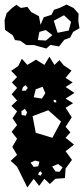

<svg xmlns="http://www.w3.org/2000/svg" viewBox="-20 -795 369 843"><path d="M55 -63 27 -89 55 -115 34 -150 55 -186 31 -216 55 -246 35 -276 55 -306 30 -330 55 -354 31 -381 55 -409 32 -433 55 -457 29 -484 60 -505 76 -537 100 -510 138 -533 175 -510 197 -546 219 -510 241 -531 260 -508 294 -485 268 -453 299 -433 268 -413 307 -387 268 -362 301 -342 268 -322 295 -280 268 -238 289 -214 268 -190 305 -160 268 -131 296 -93 268 -55 265 -13 223 -10 199 13 175 -10 152 21 128 -10 100 28ZM92 -421 81 -413 76 -397H93L102 -409ZM167 -414 137 -403 128 -368 164 -362 179 -386ZM222 -357 214 -355 218 -346 227 -345V-353ZM89 -317 74 -307 75 -290 93 -287 99 -302ZM248 -261 192 -311 123 -285 137 -212 210 -190ZM153 -85 134 -90 114 -81 128 -62 148 -65ZM255 -60 235 -75 209 -64 224 -42 242 -41ZM157 -43 150 -37 148 -27 159 -24 165 -35ZM130 -597H96L69 -616L46 -619L36 -640L2 -664L0 -706L9 -737L33 -760L52 -774L72 -760L100 -765L117 -742L151 -724L158 -686L172 -719L206 -730L217 -752L241 -760L272 -775L303 -760L325 -735L324 -702L329 -671L301 -655L288 -630L262 -620L239 -591L202 -598L183 -582ZM292 -699 261 -728 216 -704 233 -651 282 -661ZM181 -663 153 -655 146 -619 182 -617 210 -641Z"/></svg>

Font: Rubik Gemstones
Style: Regular
Weight: 400
Designer: Hubert and Fischer, NaN
Foundry: Hubert and Fischer, NaN
Version: Version 2.200